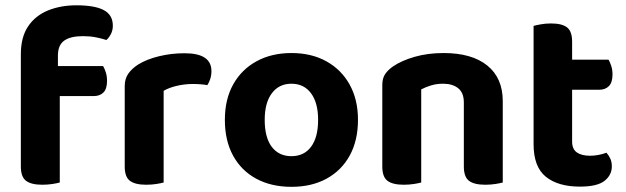

<svg xmlns="http://www.w3.org/2000/svg" viewBox="-20 -697 2386 732"><path d="M178.5 -330.7V-445.1H373Q378.3 -436.6 383.2 -421.6Q388.1 -406.6 388.1 -388.8Q388.1 -358.4 374.4 -344.5Q360.7 -330.7 337.3 -330.7ZM200.8 -484.6V-348.6H59.5V-490.1Q59.5 -555.9 87.5 -597Q115.4 -638 163.5 -657.4Q211.6 -676.8 271.4 -676.8Q341.4 -676.8 375.8 -658.4Q410.2 -640 410.2 -599Q410.2 -581.2 402.6 -566.8Q395.1 -552.5 385.6 -544.5Q366.8 -550.7 344.7 -554.9Q322.7 -559.2 296.2 -559.2Q248.8 -559.2 224.8 -542.1Q200.8 -525.1 200.8 -484.6ZM59.5 -378.1H207.9V-1.2Q198.4 1.5 180.4 4.4Q162.4 7.3 141.3 7.3Q99 7.3 79.3 -7.7Q59.5 -22.6 59.5 -62.2Z M603.9 -350.9V-226.4H455.5V-369.2Q455.5 -396.8 469.3 -416.4Q483.2 -436 507 -451.2Q539.8 -471.3 586.3 -482.6Q632.8 -494 684 -494Q786.1 -494 786.1 -425.9Q786.1 -409.8 781.6 -396Q777 -382.2 770.5 -372.4Q760.5 -374.4 746 -375.6Q731.6 -376.8 714.8 -376.8Q684.8 -376.8 655.1 -370Q625.4 -363.2 603.9 -350.9ZM455.5 -264 603.9 -261.1V-1.2Q594.4 1.5 576.4 4.4Q558.4 7.3 537.3 7.3Q495 7.3 475.3 -7.7Q455.5 -22.6 455.5 -62.2Z M1344.8 -240.1Q1344.8 -161.6 1313.5 -104.3Q1282.2 -47.1 1225.2 -15.9Q1168.2 15.3 1091.2 15.3Q1014.5 15.3 957.3 -15.5Q900.2 -46.2 868.7 -103.5Q837.3 -160.8 837.3 -240.1Q837.3 -318.5 869.2 -375.5Q901.2 -432.5 958.4 -463.6Q1015.6 -494.8 1091.4 -494.8Q1167.3 -494.8 1224.2 -463.3Q1281.2 -431.8 1313 -374.6Q1344.8 -317.4 1344.8 -240.1ZM1091 -377.8Q1043.9 -377.8 1016.6 -341.7Q989.2 -305.6 989.2 -240.1Q989.2 -172.8 1016.1 -137.2Q1043 -101.6 1091.2 -101.6Q1139.4 -101.6 1166.1 -137.7Q1192.8 -173.8 1192.8 -240.1Q1192.8 -304.9 1165.8 -341.4Q1138.8 -377.8 1091 -377.8Z M1896.8 -311.1V-216.7H1748.4V-306.3Q1748.4 -343.3 1726.8 -360.6Q1705.2 -377.8 1669.6 -377.8Q1644.8 -377.8 1624.1 -371.6Q1603.4 -365.4 1585.9 -356.2V-216.7H1437.5V-372.8Q1437.5 -398.3 1448.3 -414.5Q1459.1 -430.6 1479.3 -444.4Q1511.4 -466.2 1561.2 -480.5Q1611.1 -494.8 1671.2 -494.8Q1778.9 -494.8 1837.8 -447.2Q1896.8 -399.6 1896.8 -311.1ZM1437.5 -262.6H1585.9V-1.2Q1576.4 1.5 1558.4 4.4Q1540.4 7.3 1519.3 7.3Q1477 7.3 1457.3 -7.7Q1437.5 -22.6 1437.5 -62.2ZM1748.4 -262.6H1896.8V-1.2Q1887.2 1.5 1869.1 4.4Q1851 7.3 1830.2 7.3Q1787.6 7.3 1768 -7.7Q1748.4 -22.6 1748.4 -62.2Z M2014.3 -264H2161.2V-157.2Q2161.2 -128.6 2179.2 -115.9Q2197.3 -103.2 2229.7 -103.2Q2245.2 -103.2 2262.4 -106.5Q2279.6 -109.8 2292 -114.8Q2300.3 -105.8 2306.5 -93Q2312.6 -80.2 2312.6 -62.8Q2312.6 -29.4 2284.7 -7.5Q2256.8 14.5 2191 14.5Q2107.4 14.5 2060.8 -23.3Q2014.3 -61.2 2014.3 -146.8ZM2107.7 -354.8V-469.5H2300.1Q2305.4 -460.9 2310.3 -445.8Q2315.2 -430.8 2315.2 -413.2Q2315.2 -382.7 2301.5 -368.8Q2287.8 -354.8 2264.6 -354.8ZM2161.2 -238.6H2014.3V-598.3Q2023.8 -601 2041.9 -604.3Q2060 -607.6 2080.4 -607.6Q2122.7 -607.6 2141.9 -592.6Q2161.2 -577.6 2161.2 -538.1Z"/></svg>

Font: Baloo Bhaijaan 2
Style: Regular
Weight: 400
Designer: Sanskriti Dholi, Noopur Datye and Ek Type
Foundry: Ek Type
Version: Version 1.701